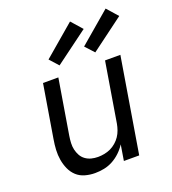

<svg xmlns="http://www.w3.org/2000/svg" viewBox="-140 -876 886 989"><g transform="rotate(-20 302.5 -381.0)"><path d="M212 8Q184 8 157.5 0.5Q131 -7 112 -24.5Q93 -42 82 -66.5Q71 -91 66.5 -118Q62 -145 63.5 -173Q65 -201 70 -230L118 -520H202L152 -218Q149 -199 148 -180Q147 -161 151 -143.5Q155 -126 163.5 -110.5Q172 -95 186.5 -84.5Q201 -74 218.5 -69.5Q236 -65 255 -65Q272 -65 290 -68.5Q308 -72 324 -79.5Q340 -87 354.5 -99.5Q369 -112 379 -127Q389 -142 395 -159Q401 -176 404 -193L458 -520H542L456 0H372L386 -86Q372 -64 352.5 -45.5Q333 -27 310 -14.5Q287 -2 262 3Q237 8 212 8ZM425 -576 381 -624 552 -770 605 -710ZM229 -576 186 -624 357 -770 410 -710Z"/></g></svg>

Font: Iosevka Custom Oblique
Style: Regular
Weight: 400
Italic angle: -9°
Designer: Belleve Invis
Foundry: Belleve Invis
Version: Version 27.0.1